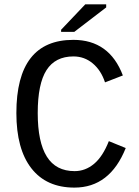

<svg xmlns="http://www.w3.org/2000/svg" viewBox="-20 -852 640 882"><path d="M153.3 -332.5Q153.3 -199.2 195.1 -132.6Q236.8 -65.9 322.8 -65.9Q372.1 -65.9 412.1 -99.4Q452.1 -132.8 480 -203.6L557.6 -171.9Q484.9 9.8 321.8 9.8Q193.4 9.8 124.3 -78.6Q55.2 -167 55.2 -332.5Q55.2 -668.9 316.9 -668.9Q482.4 -668.9 544.4 -505.4L462.4 -473.6Q444.3 -528.8 406 -560.8Q367.7 -592.8 317.4 -592.8Q233.9 -592.8 193.6 -529.8Q153.3 -466.8 153.3 -332.5ZM260.7 -705.6V-715.3L371.6 -832H467.8V-817.9L321.3 -705.6Z"/></svg>

Font: Cousine
Style: Regular
Weight: 400
Monospace: yes
Designer: Steve Matteson
Foundry: Monotype Imaging Inc.
Version: Version 1.21